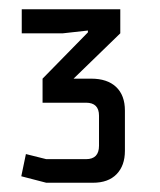

<svg xmlns="http://www.w3.org/2000/svg" viewBox="-20 -770 346 415"><path d="M139 -600H177Q212 -600 231 -582Q250 -564 250 -531V-444Q250 -412 232 -393.5Q214 -375 181 -375H80L26 -389L36 -437L80 -426H166Q194 -426 194 -455V-520Q194 -548 166 -548H72V-600L170 -700V-704L116 -698H27V-750H240V-698Z"/></svg>

Font: Strong
Style: Regular
Weight: 400
Designer: Roman Shchyukin (Gaslight Type Foundry)
Foundry: Cyreal (www.cyreal.org)
Version: Version 1.001